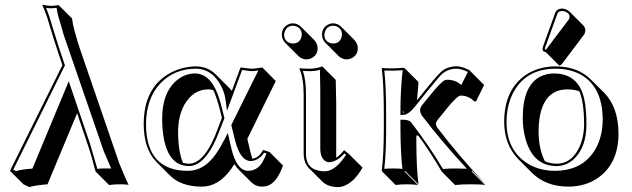

<svg xmlns="http://www.w3.org/2000/svg" viewBox="-20 -718 2657 807"><path d="M520.5 59.6Q517.1 57.1 491.2 56.6Q489.3 56.6 488.8 56.6Q487.3 56.6 463.4 57.1L438.5 59.6L381.8 2.9Q376 -15.6 369.6 -41.5Q359.9 -78.6 349.1 -108.9L304.2 -242.2L179.7 56.6Q125.5 61 103.5 68.4L78.6 56.6L22 0L242.2 -443.8L218.3 -516.1Q207.5 -547.9 188.5 -610.8Q179.7 -639.6 178.2 -645L167 -675.3L157.2 -698.2Q178.2 -693.8 193.8 -693.4Q214.8 -693.8 226.1 -696.8L282.7 -640.6Q286.1 -615.2 292 -593.3Q292.5 -591.3 304.7 -548.8Q311.5 -525.4 314 -518.6L481.4 -31.2Q506.8 30.8 520.5 59.6ZM358.9 -112.3Q359.9 -109.9 388.2 -11.7Q388.7 -9.8 389.2 -8.3Q397.9 -9.3 406.7 -9.8Q420.4 -10.3 432.1 -9.8Q440.9 -9.8 447.3 -9.8Q439 -28.3 415.5 -84L247.6 -571.8Q245.6 -578.6 239.3 -601.1Q226.6 -644.5 225.6 -647.5Q219.7 -670.4 217.8 -685.1Q207.5 -683.6 193.8 -683.1Q184.1 -683.1 174.3 -684.6V-683.6Q175.8 -680.2 176.3 -678.7L187.5 -648.4Q189.5 -643.1 198.2 -612.8Q217.3 -550.3 227.5 -519L252.9 -443.4L35.6 -4.4L47.9 1Q71.3 -6.3 116.2 -9.3L269 -376.5Z M1019.5 -134.3 1033.2 -76.7Q1036.6 -63 1040.5 -51.3Q1064 -53.2 1081.1 -79.6Q1083.5 -84 1085.9 -87.9L1112.8 -79.1L1169.4 -22.5Q1143.6 51.3 1102.5 63.5Q1090.8 66.4 1078.6 66.4Q1055.2 65.4 1037.6 49.3L981 -7.3Q972.2 -16.6 965.3 -28.3Q912.1 57.6 844.2 65.4Q835 66.4 826.2 66.4Q740.7 65.9 693.8 19L637.2 -37.6Q584.5 -91.8 584 -195.8Q584 -350.1 695.3 -411.1Q746.1 -438.5 803.7 -439Q853.5 -438.5 887.2 -404.8L943.8 -348.1Q949.7 -342.3 954.6 -336.4L990.7 -434.1Q998 -434.1 1014.6 -431.6Q1031.2 -429.2 1038.6 -429.2Q1046.4 -429.2 1062.5 -431.6Q1077.1 -434.1 1083 -434.1L1139.2 -377.4ZM912.6 -222.2 907.7 -243.2Q892.1 -306.6 876.5 -339.4Q865.7 -342.3 855.5 -342.3Q792 -342.3 754.9 -277.8Q728.5 -230 728.5 -162.6Q729 -81.5 749 -33.7Q761.7 -30.3 774.9 -29.8Q843.3 -31.7 897 -181.2ZM923.3 -221.2 906.2 -177.7Q849.1 -21.5 774.9 -20Q679.7 -20 664.1 -167Q661.6 -191.9 661.6 -219.2Q661.6 -332 726.6 -383.3Q759.3 -408.7 798.8 -409.2Q861.8 -409.2 895 -322.3Q906.2 -292 917.5 -245.1ZM952.1 -192.4 1065.9 -421.9Q1047.4 -418.9 1038.6 -418.9Q1029.8 -418.9 1012.2 -421.9Q1002 -423.3 997.6 -423.8L934.1 -252.4L928.7 -293Q922.4 -344.7 891.1 -384.8Q856.9 -428.7 803.7 -429.2Q712.4 -429.2 653.3 -366.7Q594.2 -303.7 593.8 -195.8Q593.8 -24.9 729.5 -2.9Q749 0 770 0Q837.4 0 886.2 -69.3Q905.3 -96.2 924.8 -134.3L937.5 -159.2L952.6 -93.3Q975.1 -1 1022 0Q1063 0 1085 -40Q1092.8 -54.2 1100.1 -72.8L1090.3 -76.2Q1066.4 -42 1032.7 -41Q988.8 -43 967.3 -130.9Z M1164.6 -571.8Q1164.6 -602.1 1191.9 -615.7Q1201.7 -620.1 1211.4 -620.1Q1230.5 -619.1 1244.1 -606.4L1300.8 -549.8Q1314.5 -534.7 1314.9 -515.6Q1314.9 -484.9 1286.6 -472.2Q1277.3 -468.8 1268.1 -468.3Q1248.5 -469.2 1234.9 -481.9L1178.2 -538.6Q1165 -552.7 1164.6 -571.8ZM1333.5 -571.8Q1333.5 -602.1 1360.8 -615.7Q1370.6 -620.1 1380.4 -620.1Q1399.4 -619.1 1413.1 -606.4L1469.7 -549.8Q1483.4 -534.7 1483.9 -515.6Q1483.9 -484.9 1455.6 -472.2Q1446.3 -468.8 1437 -468.3Q1417.5 -469.2 1403.8 -481.9L1347.2 -538.6Q1334 -552.7 1333.5 -571.8ZM1256.3 -321.8Q1255.9 -391.6 1238.3 -429.2L1240.2 -431.2Q1252.4 -429.2 1284.2 -429.2Q1309.6 -429.7 1334.5 -439L1391.1 -382.3Q1391.1 -381.3 1393.1 -286.6V-55.2Q1409.7 -65.9 1426.3 -86.9L1447.3 -69.8L1503.9 -13.7Q1467.3 50.8 1420.4 65.4Q1410.2 68.4 1400.9 68.4Q1358.4 67.9 1335 45.4L1278.3 -11.2Q1256.8 -34.2 1256.3 -70.8ZM1266.1 -321.8V-70.8Q1266.1 -6.3 1329.6 1Q1337.4 2 1344.2 2Q1387.2 2 1429.2 -59.6Q1432.1 -64 1434.6 -67.9L1427.7 -72.8Q1395 -36.1 1359.4 -36.1Q1327.6 -43.9 1326.2 -90.8V-342.8Q1326.2 -368.7 1324.7 -424.8Q1304.2 -418.9 1284.2 -418.9Q1270.5 -418.9 1252.9 -419.9Q1266.1 -382.8 1266.1 -321.8ZM1343.3 -571.8Q1343.3 -545.9 1367.7 -537.1Q1374.5 -535.2 1380.4 -535.2Q1406.2 -535.2 1415 -559.6Q1417 -566.4 1417.5 -571.8Q1417.5 -597.2 1394 -607.4Q1386.7 -609.9 1380.4 -609.9Q1355.5 -609.9 1346.2 -585.9Q1343.3 -578.6 1343.3 -571.8ZM1174.3 -571.8Q1174.3 -545.9 1198.7 -537.1Q1205.6 -535.2 1211.4 -535.2Q1237.3 -535.2 1246.1 -559.6Q1248 -566.4 1248.5 -571.8Q1248.5 -597.2 1225.1 -607.4Q1217.8 -609.9 1211.4 -609.9Q1186.5 -609.9 1177.2 -585.9Q1174.3 -578.6 1174.3 -571.8Z M1593.3 -234.9Q1593.3 -367.7 1584.5 -429.2L1586.4 -432.1Q1629.4 -428.7 1673.3 -433.1Q1679.2 -432.6 1680.7 -431.6L1737.3 -375Q1738.8 -372.1 1738.8 -366.2Q1734.4 -323.7 1732.4 -296.4Q1732.4 -296.4 1780.8 -356Q1826.2 -412.1 1843.3 -423.8Q1866.7 -439 1898.9 -439.5Q1923.3 -439 1955.1 -421.9L1958.5 -417.5L2014.6 -360.8L1981 -292H1972.7L1962.9 -301.3Q1942.4 -315.9 1917 -316.4Q1902.8 -316.4 1862.3 -267.1Q1859.4 -263.2 1856.9 -260.3L1821.8 -217.3Q1813 -205.6 1812 -199.2Q1813 -189 1817.9 -181.6Q1911.6 -59.1 2021 56.6L1964.4 0L1962.4 2.9L2019 59.6Q2003.9 56.6 1959 56.6Q1918.9 56.6 1892.6 59.6L1836.4 2.9Q1786.6 -82.5 1737.8 -148.4Q1733.9 -148.4 1730 -148.4V-123.5Q1730 -14.2 1738.8 56.6L1682.1 0L1680.2 2.9L1736.8 59.6Q1718.3 56.6 1689.9 56.6Q1661.1 56.6 1643.1 59.6L1586.4 2.9L1584.5 0Q1593.3 -68.8 1593.3 -180.2ZM1967.8 -297.4 1968.3 -296.9Q1968.3 -296.9 1967.8 -297.4ZM1678.7 -245.6 1673.3 -251V-245.1Q1676.8 -245.1 1678.7 -245.6ZM1603 -234.9V-180.2Q1603 -72.8 1595.2 -8.3Q1614.7 -10.3 1633.3 -9.8Q1652.3 -9.8 1671.4 -8.3Q1663.6 -76.2 1663.1 -180.2V-214.8H1673.3Q1696.3 -214.4 1705.6 -206.5L1706.5 -206.1L1707 -205.1Q1786.6 -101.1 1835.9 -17.1Q1838.9 -11.7 1841.8 -7.8Q1870.1 -10.3 1902.3 -9.8Q1920.9 -9.8 1942.4 -8.8Q1841.8 -116.7 1753.4 -231.9Q1746.1 -243.2 1745.6 -255.9Q1746.1 -266.6 1757.3 -280.3L1792.5 -323.2Q1835 -375.5 1850.6 -381.3Q1856 -382.8 1860.4 -382.8Q1896 -382.3 1918.9 -360.4L1946.3 -415.5Q1918.9 -429.2 1898.9 -429.2Q1859.9 -429.2 1832 -401.4Q1821.3 -390.1 1788.6 -349.6Q1788.6 -349.6 1777.8 -336.9Q1737.8 -287.6 1723.1 -268.6Q1698.7 -238.3 1678.2 -235.4Q1675.8 -234.9 1673.8 -235.4L1663.1 -234.4V-251Q1663.1 -339.4 1672.4 -422.9Q1636.7 -419.9 1595.2 -421.4Q1603 -356.9 1603 -234.9Z M2341.8 -682.1Q2360.8 -681.2 2374.5 -668.5L2431.2 -611.8Q2440.4 -601.6 2440.4 -590.3Q2439.9 -580.1 2434.6 -572.3L2342.8 -450.2Q2336.4 -442.9 2330.6 -442.4L2273.9 -499Q2267.6 -499.5 2263.7 -502.9Q2260.3 -507.3 2260.3 -512.2Q2260.7 -516.6 2262.2 -522L2314 -665Q2321.3 -681.6 2341.8 -682.1ZM2099.1 -205.1Q2099.1 -338.9 2187.5 -401.4Q2241.2 -438.5 2314.9 -439Q2408.7 -438.5 2462.9 -384.3L2519.5 -328.1Q2579.1 -267.1 2579.6 -157.2Q2579.6 -33.2 2496.1 27.8Q2442.4 66.4 2367.7 66.4Q2273.9 65.9 2215.8 8.3L2159.2 -48.3Q2099.6 -109.4 2099.1 -205.1ZM2364.7 -342.3Q2267.1 -342.3 2247.6 -221.2Q2243.7 -194.8 2243.7 -165.5Q2244.1 -91.3 2270.5 -40Q2293.5 -30.3 2319.8 -29.8Q2380.9 -29.8 2414.1 -97.2Q2434.6 -140.6 2435.1 -195.8Q2434.6 -288.6 2415.5 -334Q2393.1 -342.3 2364.7 -342.3ZM2308.1 -409.2Q2411.6 -409.2 2435.5 -302.2Q2444.8 -260.3 2444.8 -195.8Q2444.8 -98.1 2391.1 -48.3Q2359.9 -20.5 2319.8 -20Q2219.2 -20 2188 -137.2Q2177.2 -177.7 2177.2 -222.2Q2177.2 -358.4 2251.5 -396.5Q2276.9 -409.2 2308.1 -409.2ZM2108.9 -205.1Q2108.9 -96.2 2185.1 -39.1Q2237.8 -0.5 2311 0Q2429.2 0 2482.4 -90.8Q2512.7 -143.6 2513.2 -213.9Q2513.2 -358.9 2412.6 -408.7Q2370.1 -429.2 2314.9 -429.2Q2196.8 -429.2 2142.1 -337.4Q2109.4 -281.7 2108.9 -205.1ZM2341.8 -671.9Q2327.6 -670.9 2323.2 -661.6L2271.5 -518.6Q2270.5 -515.1 2270 -512.2Q2272 -510.3 2273.4 -508.8Q2275.9 -510.7 2277.8 -513.2L2370.1 -635.3Q2373.5 -640.1 2374 -647Q2374 -662.6 2354 -669.9Q2347.2 -671.9 2341.8 -671.9Z"/></svg>

Font: Linux Biolinum Shadow O
Style: Regular
Weight: 400
Designer: Philipp H. Poll
Foundry: Philipp H. Poll
Version: Version 1.0.4